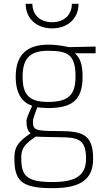

<svg xmlns="http://www.w3.org/2000/svg" viewBox="-20 -743 544 1002"><path d="M253 239C402 239 466 193 466 85C466 -39 413 -59 289 -59C158 -59 152 -64 152 -113C152 -126 175 -183 175 -183C187 -181 221 -179 229 -179C354 -179 411 -218 411 -343C411 -412 396 -442 371 -465H479V-500L339 -497C339 -497 287 -510 233 -510C126 -510 62 -462 62 -343C62 -246 102 -206 148 -191C148 -191 118 -128 118 -113C118 -82 124 -58 140 -48C86 -9 55 14 55 80C55 198 87 239 253 239ZM287 -27C388 -27 429 -16 429 85C429 171 378 207 254 207C116 207 91 174 91 79C91 31 108 10 166 -30C166 -30 246 -27 287 -27ZM229 -211C128 -211 98 -253 98 -343C98 -446 144 -478 232 -478C337 -478 374 -456 374 -343C374 -243 333 -211 229 -211ZM114 -723C114 -649 168 -595 252 -595C336 -595 390 -649 390 -723H355C355 -668 317 -627 252 -627C187 -627 149 -668 149 -723Z"/></svg>

Font: TitilliumText22L
Style: 1 wt
Weight: 100
Designer: Campivisivi
Foundry: Campivisivi
Version: 1.000